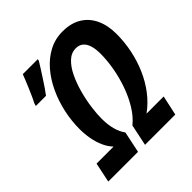

<svg xmlns="http://www.w3.org/2000/svg" viewBox="-194 -865 1005 1005"><g transform="rotate(-45 308.0 -362.5)"><path d="M48.8 -547.9 52.2 -561Q58.6 -572.8 67.9 -593.5Q77.1 -614.3 87.2 -637.5Q97.2 -660.6 105.5 -681.4Q113.8 -702.1 118.2 -713.9H229L227.1 -704.1Q218.8 -690.4 205.6 -669.4Q192.4 -648.4 177.2 -625.2Q162.1 -602.1 148.2 -581.5Q134.3 -561 124 -547.9ZM37.1 0 60.1 -109.9H186Q164.6 -132.8 151.1 -163.3Q137.7 -193.8 131.3 -229Q125 -264.2 125 -300.8Q125 -360.8 138.2 -421.4Q151.4 -481.9 176.8 -536.4Q202.1 -590.8 238.5 -633.3Q274.9 -675.8 321.3 -700.4Q367.7 -725.1 423.3 -725.1Q485.4 -725.1 527.8 -699.2Q570.3 -673.3 592.3 -626.2Q614.3 -579.1 614.3 -516.1Q614.3 -455.6 602.1 -396.7Q589.8 -337.9 566.4 -284.4Q543 -231 508.8 -186.5Q474.6 -142.1 430.2 -109.9H557.1L533.2 0H309.1L334 -118.2Q370.1 -147.5 397.7 -192.6Q425.3 -237.8 444.1 -291.3Q462.9 -344.7 472.4 -399.2Q481.9 -453.6 481.9 -501Q481.9 -538.1 473.9 -563.2Q465.8 -588.4 449.7 -601.1Q433.6 -613.8 410.2 -613.8Q376.5 -613.8 349.9 -588.6Q323.2 -563.5 303.7 -522.9Q284.2 -482.4 271 -434.6Q257.8 -386.7 251.5 -340.1Q245.1 -293.5 245.1 -257.8Q245.1 -213.4 254.4 -178.7Q263.7 -144 282.2 -118.2L257.3 0Z"/></g></svg>

Font: Open Sans Condensed
Style: Italic
Weight: 400
Width: 3
Italic angle: -12°
Designer: Monotype Design Team
Foundry: Monotype Imaging Inc.
Version: Version 3.000